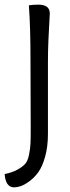

<svg xmlns="http://www.w3.org/2000/svg" viewBox="-58 -686 300 825"><path d="M3 119Q-34 119 -38 62Q-5 55 16 43.5Q37 32 49 19.5Q61 7 66.5 -20Q72 -47 73 -69Q74 -91 74 -136Q74 -157 73.5 -267.5Q73 -378 73 -431Q73 -572 66 -663Q83 -666 107 -666Q156 -666 156 -628Q156 -623 154 -591Q152 -559 150 -511.5Q148 -464 148 -421V-111Q148 -56 136 -13Q124 30 106.5 54Q89 78 67.5 93.5Q46 109 30.5 114Q15 119 3 119Z"/></svg>

Font: Overlock SC
Style: Regular
Weight: 400
Designer: Dario Muhafara
Foundry: Dario Manuel Muhafara
Version: Version 1.001